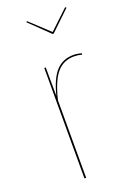

<svg xmlns="http://www.w3.org/2000/svg" viewBox="-143 -792 582 846"><g transform="rotate(-20 148.0 -369.0)"><path d="M278 -522 277 -516Q259 -521 240 -521Q190 -521 159 -484Q128 -447 108 -363V0H100V-518H107L108 -384Q127 -460 158.5 -494Q190 -528 240 -528Q258 -528 278 -522ZM283 -734 191 -646H186L95 -734L99 -738L189 -654L278 -738Z"/></g></svg>

Font: Fira Sans Compressed Eight
Style: Regular
Weight: 100
Width: 1
Designer: bBox Type GmbH & Carrois Corporate GbR & Edenspiekermann AG
Foundry: bBox Type GmbH & Carrois Corporate GbR & Edenspiekermann AG
Version: Version 4.301